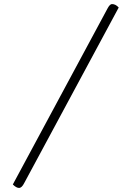

<svg xmlns="http://www.w3.org/2000/svg" viewBox="-20 -786 620 943"><path d="M99 113Q87 137 73.5 137Q60 137 43 120L509 -746Q520 -766 530 -766Q548 -766 563 -749Z"/></svg>

Font: Sedan
Style: Regular
Weight: 400
Designer: Sebastian Salazar
Foundry: Sebastian Salazar
Version: Version 1.001